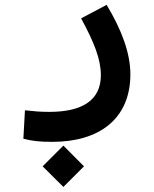

<svg xmlns="http://www.w3.org/2000/svg" viewBox="-20 -339 626 778"><path d="M192.4 235.8C382.3 235.8 508.3 142.6 508.3 -38.1C508.3 -122.1 474.1 -216.3 412.1 -319.3L308.6 -264.6C362.3 -166 388.7 -98.1 388.7 -34.2C388.7 68.4 311.5 114.3 180.7 114.3C138.7 114.3 118.2 111.8 81.1 107.9L74.7 223.1C110.8 232.4 140.1 235.8 192.4 235.8ZM236.8 418.5 320.3 335 236.8 251 152.8 335Z"/></svg>

Font: Cascadia Code NF SemiBold
Style: Regular
Weight: 600
Monospace: yes
Designer: Aaron Bell
Foundry: Saja Typeworks
Version: Version 2404.023